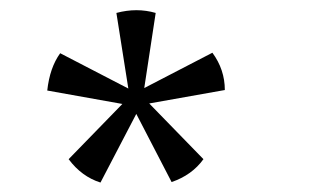

<svg xmlns="http://www.w3.org/2000/svg" viewBox="-20 -724 640 386"><path d="M270 -547 407 -618Q432 -584 432 -543L280 -516L389 -404Q366 -372 325 -358L254 -495L182 -357Q144 -369 118 -404L226 -515L75 -542Q80 -588 101 -617L238 -546L214 -698Q255 -709 293 -698Z"/></svg>

Font: Karma Light
Style: Regular
Weight: 300
Designer: Joana Correia
Foundry: Indian Type Foundry
Version: Version 1.202;PS 1.0;hotconv 1.0.78;makeotf.lib2.5.61930; tt